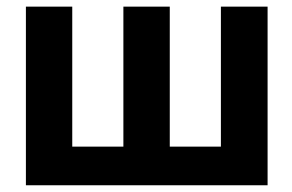

<svg xmlns="http://www.w3.org/2000/svg" viewBox="-20 -550 868 570"><path d="M194.5 -530.3V-114.7H346.3V-530.3H484V-114.7H635.8V-530.3H774.4V0H56.9V-530.3Z"/></svg>

Font: Pretendard JP Variable
Style: Regular
Weight: 400
Designer: Base glyphs from Inter by Rasmus Andersson; Hangul glyphs from Noto Sans CJK(Source Han Sans) by Jang Soo-young and Kang
Foundry: Kil Hyung-jin
Version: Version 1.307;Glyphs 3.2 (3192)